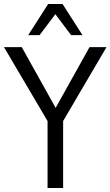

<svg xmlns="http://www.w3.org/2000/svg" viewBox="-22 -941 553 961"><path d="M216 0V-366L232 -308L-2 -705H87L261 -393H252L426 -705H511L278 -308L294 -366V0ZM119 -765 219 -921H291L391 -765H334L255 -870L176 -765Z"/></svg>

Font: Nunito Sans 10pt Condensed
Style: Regular
Weight: 400
Width: 3
Designer: Vernon Adams
Foundry: Vernon Adams
Version: Version 3.101;gftools[0.9.27]